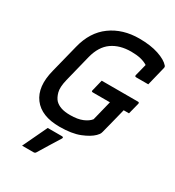

<svg xmlns="http://www.w3.org/2000/svg" viewBox="-224 -849 1112 1221"><g transform="rotate(30 332.5 -238.5)"><path d="M362 -368H629Q639 -368 637 -357L616 -275H577Q565 -224 553 -179Q541 -134 530 -89Q527 -77 521.5 -69.5Q516 -62 508 -54Q480 -26 422.5 -3Q365 20 275 20Q142 20 84.5 -56.5Q27 -133 61 -266L113 -473Q143 -595 229 -657.5Q315 -720 436 -720Q519 -720 577.5 -700.5Q636 -681 661 -652Q668 -645 663 -630Q656 -599 647 -565Q638 -531 630 -496H541Q530 -496 532 -507Q537 -528 542.5 -548Q548 -568 554 -594Q532 -608 502.5 -615Q473 -622 433 -622Q349 -622 293 -582.5Q237 -543 215 -457L166 -260Q151 -199 160.5 -165Q170 -131 187 -113Q204 -96 230.5 -87Q257 -78 297 -78Q352 -78 387.5 -93Q423 -108 440 -130Q450 -171 458.5 -204.5Q467 -238 476 -275H351Q338 -275 342 -286Q347 -307 352 -327Q357 -347 362 -368ZM215 64H320Q326 64 328.5 67.5Q331 71 327 77Q300 120 279.5 153.5Q259 187 231 233Q229 237 225 240Q221 243 214 243H130Q153 194 173.5 151.5Q194 109 215 64Z"/></g></svg>

Font: Recursive Sn Lnr St Med
Style: Italic
Weight: 500
Italic angle: -15°
Version: Version 1.079;hotconv 1.0.112;makeotfexe 2.5.65598; ttfautoh